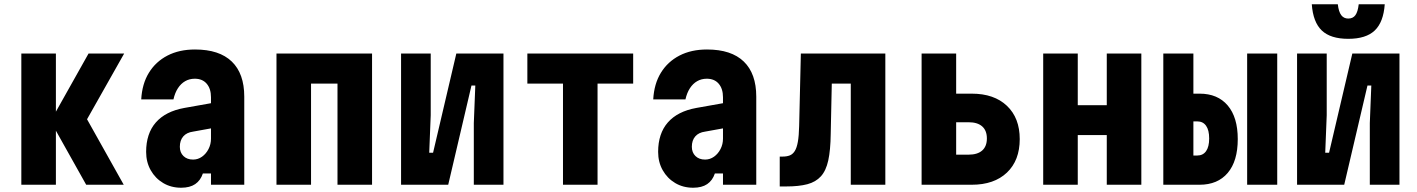

<svg xmlns="http://www.w3.org/2000/svg" viewBox="-20 -866 6640 900"><path d="M384 0 217 -298 395 -615H562L388 -307L560 0ZM80 0V-615H242V0Z M979 -384V-266L885 -249Q855 -245 839 -226.5Q823 -208 823 -178Q823 -151 840 -134.5Q857 -118 885 -118Q908 -118 927 -131.5Q946 -145 957.5 -167.5Q969 -190 969 -216V-410Q969 -450 949 -473.5Q929 -497 893 -497Q868 -497 848 -485.5Q828 -474 814 -452.5Q800 -431 793 -400H642Q646 -473 678 -525Q710 -577 765 -605.5Q820 -634 894 -634Q1008 -634 1066.5 -577.5Q1125 -521 1125 -413V0H969V-53H931Q920 -20 895 -3Q870 14 829 14Q782 14 745 -8Q708 -30 686.5 -68Q665 -106 665 -154Q665 -240 710.5 -292Q756 -344 844 -360Z M1276 0V-615H1724V0H1562V-474H1438V0Z M1860 0V-615H1999V-326L1992 -150H2010L2119 -615H2340V0H2201V-289L2208 -465H2190L2081 0Z M2619 0V-474H2452V-615H2948V-474H2781V0Z M3379 -384V-266L3285 -249Q3255 -245 3239 -226.5Q3223 -208 3223 -178Q3223 -151 3240 -134.5Q3257 -118 3285 -118Q3308 -118 3327 -131.5Q3346 -145 3357.5 -167.5Q3369 -190 3369 -216V-410Q3369 -450 3349 -473.5Q3329 -497 3293 -497Q3268 -497 3248 -485.5Q3228 -474 3214 -452.5Q3200 -431 3193 -400H3042Q3046 -473 3078 -525Q3110 -577 3165 -605.5Q3220 -634 3294 -634Q3408 -634 3466.5 -577.5Q3525 -521 3525 -413V0H3369V-53H3331Q3320 -20 3295 -3Q3270 14 3229 14Q3182 14 3145 -8Q3108 -30 3086.5 -68Q3065 -106 3065 -154Q3065 -240 3110.5 -292Q3156 -344 3244 -360Z M3635 8V-132H3648Q3668 -132 3682 -137.5Q3696 -143 3705.5 -158Q3715 -173 3720 -201.5Q3725 -230 3726 -275L3734 -615H4130V0H3968V-474H3879L3874 -238Q3873 -162 3862.5 -114Q3852 -66 3828 -39.5Q3804 -13 3764.5 -2.5Q3725 8 3665 8Z M4300 0V-615H4462V-427H4535Q4640 -427 4700 -370Q4760 -313 4760 -214Q4760 -114 4700 -57Q4640 0 4535 0ZM4462 -141H4520Q4562 -141 4584 -160.5Q4606 -180 4606 -217Q4606 -254 4584 -273.5Q4562 -293 4520 -293H4462Z M4870 0V-615H5032V-373H5168V-615H5330V0H5168V-233H5032V0Z M5433 0V-615H5574V-427H5603Q5688 -427 5735 -371.5Q5782 -316 5782 -214Q5782 -111 5735 -55.5Q5688 0 5603 0ZM5574 -137H5592Q5619 -137 5633.5 -157.5Q5648 -178 5648 -217Q5648 -256 5633.5 -276.5Q5619 -297 5592 -297H5574ZM5826 0V-615H5967V0Z M6060 0V-615H6199V-326L6192 -150H6210L6319 -615H6540V0H6401V-289L6408 -465H6390L6281 0ZM6251 -846Q6255 -811 6267 -795Q6279 -779 6300 -779Q6322 -779 6333.5 -795Q6345 -811 6349 -846H6471Q6465 -762 6424 -723Q6383 -684 6300 -684Q6217 -684 6176 -723Q6135 -762 6129 -846Z"/></svg>

Font: Martian Mono Condensed
Style: Bold
Weight: 700
Width: 3
Designer: Roman Shamin
Foundry: Evil Martians
Version: Version 1.000